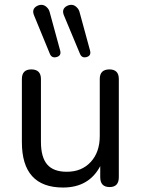

<svg xmlns="http://www.w3.org/2000/svg" viewBox="-20 -788 601 816"><path d="M320 -559 252 -722Q240 -750 265 -763Q290 -775 308 -755Q315 -748 318 -737L363 -572Q368 -551 348 -545.5Q328 -540 320 -559ZM192 -559 125 -722Q113 -750 138 -763Q163 -775 181 -755Q188 -748 191 -737L236 -572Q241 -551 220.5 -545.5Q200 -540 192 -559ZM248 9Q73 9 73 -184V-452Q73 -493 113 -493Q154 -493 154 -452V-185Q154 -120 180.5 -89Q207 -58 264 -58Q327 -58 365.5 -99.5Q404 -141 404 -210V-452Q404 -493 445 -493Q485 -493 485 -452V-35Q485 7 446 7Q406 7 406 -35V-82Q358 9 248 9Z"/></svg>

Font: Nunito
Style: Regular
Weight: 400
Designer: Vernon Adams
Foundry: Vernon Adams
Version: Version 3.602